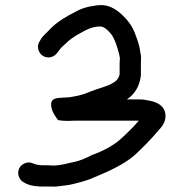

<svg xmlns="http://www.w3.org/2000/svg" viewBox="-20 -691 707 740"><path d="M177 -288C177 -268.9 188.2 -249.9 196.5 -238C199.2 -234.2 203 -231.1 203 -228C215 -226 227.7 -225 241 -225C250.3 -225.7 260.3 -226 271 -226H515C494.1 -201 470 -177.9 445 -155C417.1 -129.6 374 -107.6 336 -94C313 -83.3 293.3 -72.5 266 -67C240.9 -61.6 213.8 -53 185 -53C178.3 -53.7 171.7 -54 165 -54H145C130.2 -54 117.4 -56.8 108 -61C84.3 -72.1 60.5 -57.1 53.5 -41C43.2 -17.1 57.9 6.6 74 13L83 18C100.2 25.5 123 28 145 28H180C188.7 28.7 197 28.3 205 27C224.9 24.2 244.7 23 263 18C290.3 11.2 318.2 4.1 342 -7C397.8 -30.2 456.8 -56.4 499 -93C531.5 -123.2 558.6 -150.8 587 -184C604.6 -202.8 622.6 -224 617 -255C611.4 -282.8 587.9 -296 561 -302C545.9 -304.2 536.8 -308 516 -308H469C498.6 -327.2 518 -357.8 523 -400V-447C523 -459.5 525.1 -471.7 522 -483C518.7 -506.2 514.9 -523 507 -544C495.3 -579.1 483.1 -600.5 459.5 -625C437.2 -648.2 405.2 -674.6 362 -671C356.7 -671 351 -670.3 345 -669C315.9 -665.4 291 -657.6 270 -645C234.2 -627.1 201.8 -607.8 175 -581C163.1 -567.4 151.3 -558.7 140 -544L134 -534C119.7 -514 127 -488 144 -476.5C164.4 -462.6 190.3 -471.4 201 -488L208 -497C215.3 -508 222.4 -512.4 232 -522C248.4 -538.4 269.2 -553.1 291 -564C311.4 -575.7 335.5 -589 366 -589C384.8 -589 403.7 -566 412 -555C424.7 -533.8 431.6 -510.2 439 -483L442 -468V-465C441.3 -459 441 -453 441 -447V-405C436.9 -384.4 424.3 -376.1 409.5 -368C393 -359 366.6 -352 347 -345C325.5 -337.8 306.7 -328.1 284 -323C264.9 -319.8 251.5 -315 228 -315C202 -313.3 177 -314.9 177 -288Z"/></svg>

Font: HoneyBee
Style: Bd
Weight: 700
Foundry: Cannot Into Space Fonts
Version: Version 0.89